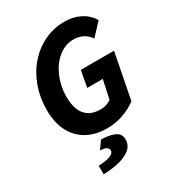

<svg xmlns="http://www.w3.org/2000/svg" viewBox="-212 -784 1034 1140"><g transform="rotate(-30 305.5 -213.5)"><path d="M314.4 12Q233.9 12 176.3 -20.7Q118.7 -53.4 87.5 -114.2Q56.4 -175.1 56.4 -260.8Q56.4 -345.4 82.9 -418.7Q109.4 -492.1 157.4 -546.8Q205.3 -601.6 269.5 -632.7Q333.8 -663.8 409.2 -663.8Q469 -663.8 516.2 -639.5Q563.5 -615.2 589.9 -569.8L513.5 -488.2Q492.9 -518.4 464.3 -532Q435.8 -545.5 402.2 -545.5Q367.1 -545.5 336 -531Q304.9 -516.4 279.5 -490.6Q254 -464.7 235.5 -429.8Q217 -394.9 206.9 -354.3Q196.8 -313.7 196.8 -270.1Q196.8 -220 211 -182.8Q225.2 -145.7 256.1 -125.2Q287 -104.6 337.8 -104.6Q357.8 -104.6 376.9 -111.2Q396 -117.7 409.3 -127.3L436.8 -255.4H329.9L350.7 -367.1H578.3L517.7 -55.6Q481.2 -27.3 428.4 -7.6Q375.6 12 314.4 12ZM158.5 237.7 158.1 179.1Q216.8 176.2 241.6 164.7Q266.5 153.1 266.5 135.5Q266.5 124.1 254.4 114.5Q242.3 104.9 210 104.4L248 50.7Q300.5 53.2 327.7 62.9Q355 72.5 364.8 87.7Q374.7 102.9 374.7 122.6Q374.7 161.3 346.7 185.9Q318.6 210.5 269.7 223.2Q220.8 235.8 158.5 237.7Z"/></g></svg>

Font: Source Sans 3
Style: Italic
Weight: 200
Italic angle: -11°
Designer: Paul D. Hunt
Foundry: Adobe
Version: Version 3.046;hotconv 1.0.118;makeotfexe 2.5.65603